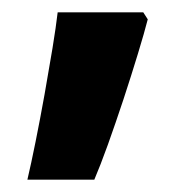

<svg xmlns="http://www.w3.org/2000/svg" viewBox="-20 -154 308 309"><path d="M24.1 135.1Q30 110.1 37.3 73.8Q44.6 37.5 51.7 -2Q58.7 -41.4 64.5 -76.5Q70.2 -111.5 72.8 -134.1H210.6L217.8 -122.9Q212.4 -101.8 201.9 -67.3Q191.4 -32.8 178.8 5.6Q166.1 43.9 153.7 78.6Q141.2 113.2 131.8 135.1Z"/></svg>

Font: Nokora
Style: Regular
Weight: 400
Designer: Danh Hong
Foundry: Danh Hong
Version: Version 9.000